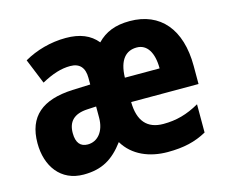

<svg xmlns="http://www.w3.org/2000/svg" viewBox="-85 -675 947 801"><g transform="rotate(-15 388.5 -275.0)"><path d="M534 -559C471 -559 428 -541 393 -505C363 -542 319 -560 258 -560C193 -560 129 -542 77 -512L121 -404C169 -430 207 -442 246 -442C287 -442 307 -418 307 -375V-346L229 -343C99 -337 31 -282 31 -166C31 -67 85 10 184 10C263 10 312 -19 360 -83C398 -19 469 10 547 10C617 10 667 -2 716 -29V-151C663 -121 616 -108 560 -108C490 -108 454 -149 453 -231H744V-309C744 -468 666 -559 534 -559ZM534 -445C578 -445 604 -405 604 -336H454C456 -414 488 -445 534 -445ZM269 -249 307 -251V-203C307 -144 276 -107 233 -107C202 -107 184 -126 184 -169C184 -218 210 -246 269 -249Z"/></g></svg>

Font: Noto Sans Gurmukhi UI Condensed ExtraBold
Style: Regular
Weight: 800
Width: 3
Designer: Jelle Bosma - Monotype Design Team
Foundry: Monotype Imaging Inc.
Version: Version 2.004